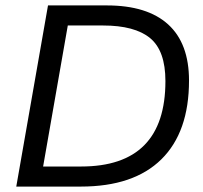

<svg xmlns="http://www.w3.org/2000/svg" viewBox="-20 -688 750 708"><path d="M677 -391Q677 -201 575 -100.5Q473 0 278 0H40L157 -668H374Q523 -668 600 -598Q677 -528 677 -391ZM590 -389Q590 -501 533.5 -547.5Q477 -594 360 -594H230L139 -74H279Q590 -74 590 -389Z"/></svg>

Font: Celebes
Style: Italic
Weight: 400
Italic angle: -10°
Designer: Anugrah Pasau
Foundry: Lafontype
Version: Version 1.000; ttfautohint (v1.8.4)